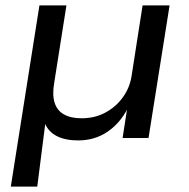

<svg xmlns="http://www.w3.org/2000/svg" viewBox="-20 -511 699 711"><path d="M20 180 126 -491H226L181 -206Q173 -161 182 -131.5Q191 -102 216.5 -87.5Q242 -73 282 -73Q331 -73 370 -94Q409 -115 434.5 -150Q460 -185 467 -228L508 -491H608L530 0H434L451 -110H453Q425 -55 378 -23Q331 9 269 9Q222 9 190.5 -7Q159 -23 146 -55L148 -56L118 180Z"/></svg>

Font: Nunito Sans 10pt SemiExpanded Medium
Style: Italic
Weight: 500
Width: 6
Italic angle: -9°
Designer: Vernon Adams
Foundry: Vernon Adams
Version: Version 3.101;gftools[0.9.27]